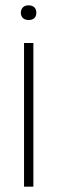

<svg xmlns="http://www.w3.org/2000/svg" viewBox="-20 -529 215 719"><path d="M116 -481V-482C116 -498 106 -509 87 -509C69 -509 59 -499 58 -482V-481C58 -464 70 -454 87 -454C106 -454 116 -464 116 -481ZM70 170H105V-368H70Z"/></svg>

Font: LT Wave Alt Thin
Style: Regular
Weight: 100
Designer: Daniel Lyons
Version: Version 2.5 (Glyphs App)